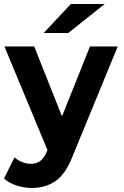

<svg xmlns="http://www.w3.org/2000/svg" viewBox="-30 -732 614 954"><path d="M555 -501 332 41Q298 130 248 166Q198 202 128 202Q89 202 51.5 189.5Q14 177 -10 155L42 50Q59 65 80.5 73.5Q102 82 123 82Q152 82 170.5 67.5Q189 53 204 19L206 14L-8 -501H140L278 -154L417 -501ZM322 -712H490L309 -568H187Z"/></svg>

Font: Montserrat GRBold
Style: Regular
Weight: 700
Designer: Julieta Ulanovsky
Foundry: Julieta Ulanovsky
Version: Version 1.00 May 29, 2023, initial release